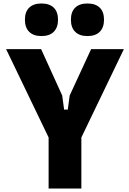

<svg xmlns="http://www.w3.org/2000/svg" viewBox="-20 -1082 740 1102"><path d="M216 -800 337 -534 348 -453H369L380 -534L503 -800H691L447 -293V0H259V-293L15 -800ZM218 -875Q172 -875 147.5 -899.5Q123 -924 123 -969Q123 -1014 147.5 -1038Q172 -1062 218 -1062Q264 -1062 288.5 -1038Q313 -1014 313 -969Q313 -924 288.5 -899.5Q264 -875 218 -875ZM482 -875Q436 -875 411.5 -899.5Q387 -924 387 -969Q387 -1014 411.5 -1038Q436 -1062 482 -1062Q528 -1062 552.5 -1038Q577 -1014 577 -969Q577 -924 552.5 -899.5Q528 -875 482 -875Z"/></svg>

Font: Martian Mono ExtraBold
Style: Regular
Weight: 800
Monospace: yes
Designer: Roman Shamin
Foundry: Evil Martians
Version: Version 1.000; ttfautohint (v1.8.4.7-5d5b)